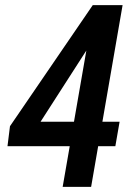

<svg xmlns="http://www.w3.org/2000/svg" viewBox="-20 -731 525 751"><path d="M447.8 -254.9 431.2 -159.2H9.3L19 -237.3L342.8 -710.9H437L314.5 -528.3L138.7 -254.9ZM459.5 -710.9 336.4 0H225.1L348.6 -710.9Z"/></svg>

Font: Roboto Condensed Medium
Style: Italic
Weight: 500
Italic angle: -12°
Designer: Christian Robertson
Foundry: Google
Version: Version 3.0; 2020